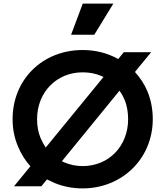

<svg xmlns="http://www.w3.org/2000/svg" viewBox="-20 -1035 918 1067"><path d="M504 -842 610 -1015H440L375 -842ZM210 0 241 -38C256 -31 271 -24 286 -17C333 2 384 12 439 12C658 12 829 -153 829 -373C829 -428 819 -479 800 -526C783 -567 759 -603 730 -635L820 -745H668L637 -707C623 -715 608 -722 593 -728C546 -747 494 -757 439 -757C217 -757 50 -594 50 -373C50 -318 60 -268 80 -221C97 -180 120 -143 149 -111L58 0ZM234 -215C223 -232 213 -250 205 -269C192 -301 186 -336 186 -373C186 -523 295 -633 439 -633C476 -633 509 -627 540 -614C545 -612 550 -610 555 -607ZM439 -112C403 -112 370 -119 339 -132C334 -134 329 -136 324 -139L644 -531C656 -514 666 -496 674 -477C686 -445 692 -410 692 -373C692 -223 585 -112 439 -112Z"/></svg>

Font: Plus Jakarta Sans
Style: Bold
Weight: 700
Designer: Gumpita Rahayu
Foundry: Tokotype
Version: Version 2.071;gftools[0.9.30]